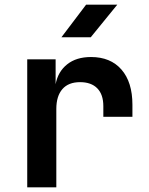

<svg xmlns="http://www.w3.org/2000/svg" viewBox="-20 -805 640 825"><path d="M97 0V-550H219V-443Q229 -497 268.5 -528.5Q308 -560 371 -560Q455 -560 502 -506Q549 -452 549 -355V-303H424V-349Q424 -399 398 -425.5Q372 -452 324 -452Q274 -452 248 -422Q222 -392 222 -337V0ZM244 -645 350 -785H484L370 -645Z"/></svg>

Font: JetBrains Mono NL
Style: Bold
Weight: 700
Monospace: yes
Designer: Philipp Nurullin, Konstantin Bulenkov
Foundry: JetBrains
Version: Version 2.305; ttfautohint (v1.8.4.7-5d5b)